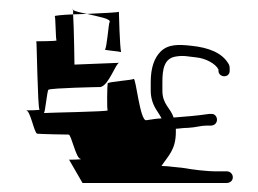

<svg xmlns="http://www.w3.org/2000/svg" viewBox="-20 -416 576 428"><path d="M38 -170C48 -170 56 -119 63 -118C70 -117 127 -116 133 -116C139 -116 149 -64 159 -62C169 -60 128 -60 134 -60L164 -8H484C493 -8 499 -13 499 -21C499 -28 493 -34 486 -34H464C439 -34 409 -38 386 -42L366 -44C358 -45 349 -46 340 -46C355 -69 372 -82 372 -122V-129C378 -129 387 -131 399 -131C418 -132 427 -136 440 -136H451C470 -138 466 -164 450 -162H446C419 -158 393 -156 367 -154C360 -176 342 -183 342 -214V-233C342 -262 346 -286 372 -290C390 -293 398 -290 418 -288C438 -286 461 -274 467 -261V-258C467 -251 473 -246 480 -246C487 -246 492 -251 492 -258V-262C492 -266 492 -271 488 -276C474 -298 446 -310 406 -314C379 -317 355 -318 338 -301C324 -287 316 -265 316 -233V-214C316 -199 320 -185 328 -172C333 -164 338 -157 340 -152C331 -152 320 -150 306 -148C292 -146 283 -243 278 -240C273 -237 221 -234 220 -230C219 -226 218 -173 220 -170C221 -167 87 -165 78 -164C81 -167 85 -214 88 -216C96 -220 201 -222 204 -222C223 -226 238 -276 246 -276L146 -272C146 -272 145 -353 143 -384C118 -383 101 -381 102 -380C104 -379 104 -328 106 -326C108 -324 60 -324 61 -324C62 -324 64 -174 68 -172C72 -170 38 -170 38 -170ZM142 -396C142 -396 142 -394 143 -394C143 -396 142 -397 142 -396ZM143 -384C153 -384 164 -385 174 -385C159 -388 146 -391 143 -394ZM174 -385C199 -379 230 -374 224 -366C222 -362 218 -308 214 -306C210 -304 243 -302 250 -300C247 -310 245 -388 245 -390C245 -388 210 -387 174 -385ZM245 -390ZM250 -300C251 -300 251 -300 250 -300Z"/></svg>

Font: FailCity
Style: Regular
Weight: 400
Version: Version 1